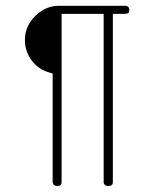

<svg xmlns="http://www.w3.org/2000/svg" viewBox="-20 -639 532 662"><path d="M410.2 -591.3H369.1V-10.7Q369.1 2.4 354 2.4Q344.7 2.4 341.1 -2Q337.4 -6.3 337.4 -10.7V-591.3H192.4V-10.7Q192.4 2.4 177.7 2.4Q169.4 2.4 165.5 -2Q161.6 -6.3 161.6 -10.7V-385.3L149.4 -389.2Q112.3 -399.9 89.1 -430.7Q65.9 -461.4 65.9 -501.5Q65.9 -533.2 82.3 -559.8Q98.6 -586.4 125.5 -602.8Q152.3 -619.1 184.6 -619.1H410.2Q425.8 -619.1 425.8 -604.5Q425.8 -597.7 422.9 -594.5Q419.9 -591.3 410.2 -591.3Z"/></svg>

Font: Manjari Thin
Style: Regular
Weight: 100
Designer: Santhosh Thottingal <santhosh.thottingal@gmail.com>
Version: Version 2.000